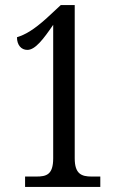

<svg xmlns="http://www.w3.org/2000/svg" viewBox="-20 -738 482 758"><path d="M79 0H376V-41H342C302 -41 275 -51 275 -113V-718H220L165 -667C112 -619 79 -601 47 -591C47 -560 64 -541 88 -541C119 -541 151 -583 190 -640V-113C190 -48 163 -41 123 -41H79Z"/></svg>

Font: Noto Serif Lao ExtCond
Style: Regular
Weight: 400
Width: 2
Designer: Monotype Design Team
Foundry: Monotype Imaging Inc.
Version: Version 2.004